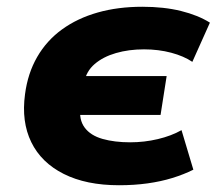

<svg xmlns="http://www.w3.org/2000/svg" viewBox="-20 -537 647 568"><path d="M332 11Q235 11 168.5 -22.5Q102 -56 72.5 -116.5Q43 -177 54 -258Q62 -320 90 -368.5Q118 -417 163.5 -450Q209 -483 269 -500Q329 -517 401 -517Q465 -517 515.5 -504.5Q566 -492 601 -470L549 -354Q524 -371 486.5 -381Q449 -391 406 -391Q361 -391 323 -380Q285 -369 260 -347.5Q235 -326 229 -293L225 -312H473L455 -197H207L218 -220Q213 -183 230.5 -159.5Q248 -136 283.5 -126Q319 -116 365 -116Q407 -116 447 -125.5Q487 -135 517 -152L552 -35Q524 -21 490 -10.5Q456 0 416.5 5.5Q377 11 332 11Z"/></svg>

Font: Nunito Sans 7pt Black
Style: Italic
Weight: 900
Italic angle: -9°
Version: Version 3.101;gftools[0.9.27]